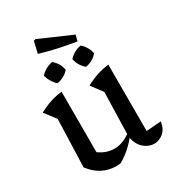

<svg xmlns="http://www.w3.org/2000/svg" viewBox="-196 -932 960 1055"><g transform="rotate(-30 284.0 -404.5)"><path d="M70 -75 80 -377 26 -448Q100 -488 173 -496V-112Q219 -79 270 -79Q319 -79 369 -114L376 -377L323 -448Q395 -488 470 -496V-75L564 -82Q557 -37 530.5 -15Q504 7 473 7Q439 7 409.5 -17.5Q380 -42 370 -89Q321 -29 258 7Q245 9 231 9Q133 9 70 -75ZM387 -691Q332 -700 276 -712Q220 -724 164 -741L181 -814L193 -818L397 -729ZM177 -547Q162 -560 150 -580Q138 -600 133 -621Q148 -637 168.5 -648.5Q189 -660 210 -663Q246 -632 253 -589Q240 -573 219 -561.5Q198 -550 177 -547ZM358 -547Q323 -576 314 -621Q328 -637 348.5 -648.5Q369 -660 391 -663Q407 -649 418.5 -629.5Q430 -610 433 -589Q420 -573 399.5 -561.5Q379 -550 358 -547Z"/></g></svg>

Font: Piazzolla Medium
Style: Regular
Weight: 500
Designer: Juan Pablo del Peral
Foundry: Huerta Tipografica
Version: Version 1.330